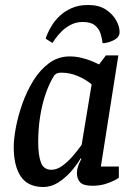

<svg xmlns="http://www.w3.org/2000/svg" viewBox="-20 -739 542 769"><path d="M333 -719Q376 -719 403.5 -701Q431 -683 445 -658Q459 -633 459 -611Q459 -603 456.5 -598Q454 -593 450 -588Q444 -582 432.5 -576.5Q421 -571 410 -568.5Q399 -566 391 -566Q389 -585 382.5 -605Q376 -625 359.5 -638Q343 -651 311 -651Q285 -651 263 -639.5Q241 -628 225.5 -612Q210 -596 201 -583Q192 -570 190 -567L163 -584Q164 -589 170 -603.5Q176 -618 188 -637.5Q200 -657 219.5 -675.5Q239 -694 267 -706.5Q295 -719 333 -719ZM154 10Q92 10 63.5 -32Q35 -74 35 -150Q35 -182 43.5 -228Q52 -274 69.5 -323.5Q87 -373 113.5 -416Q140 -459 176.5 -486Q213 -513 259 -513Q284 -513 308 -507Q332 -501 350.5 -493Q369 -485 377 -481L404 -517H454L384 -72H456V-27Q454 -25 439 -17Q424 -9 401.5 -2Q379 5 350 5Q313 5 300.5 -9.5Q288 -24 288 -46Q288 -59 292.5 -72.5Q297 -86 306 -103L303 -105Q287 -77 263 -50.5Q239 -24 211.5 -7Q184 10 154 10ZM186 -59Q208 -59 230.5 -75.5Q253 -92 273 -115.5Q293 -139 307 -159L347 -401Q325 -420 292.5 -434Q260 -448 226 -448Q214 -448 208 -445Q202 -442 198 -438Q179 -409 164 -366.5Q149 -324 141 -274Q133 -224 133 -171Q133 -117 144 -88Q155 -59 186 -59Z"/></svg>

Font: Faustina Medium
Style: Italic
Weight: 500
Italic angle: -8°
Designer: Alfonso Garcia
Foundry: http://www.omnibus-type.com
Version: Version 1.200